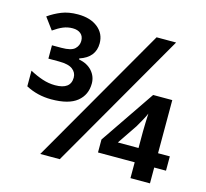

<svg xmlns="http://www.w3.org/2000/svg" viewBox="-104 -841 1029 960"><g transform="rotate(15 410.5 -361.5)"><path d="M165 -278Q93 -278 33 -310V-391Q66 -373 99 -362Q132 -351 165 -351Q246 -351 246 -412Q246 -438 224.5 -454.5Q203 -471 154 -471H99V-540H148Q199 -540 217 -557.5Q235 -575 235 -599Q235 -623 219.5 -636Q204 -649 178 -649Q152 -649 129 -639.5Q106 -630 79 -611L34 -672Q65 -694 101 -708.5Q137 -723 185 -723Q250 -723 288.5 -692Q327 -661 327 -611Q327 -538 248 -512V-507Q293 -498 317 -470.5Q341 -443 341 -407Q341 -348 298 -313Q255 -278 165 -278ZM183 0 594 -714H695L284 0ZM650 0V-82H460V-149L652 -431H751V-156H812V-82H751V0ZM543 -156H650V-241Q650 -261 651 -286Q652 -311 653 -335Q648 -322 634.5 -297.5Q621 -273 612 -258Z"/></g></svg>

Font: Noto Sans SemiBold
Style: Regular
Weight: 600
Designer: Monotype Design Team
Foundry: Monotype Imaging Inc.
Version: Version 2.007